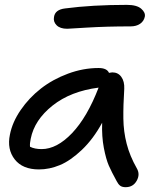

<svg xmlns="http://www.w3.org/2000/svg" viewBox="-20 -713 670 793"><path d="M257.8 -594.2Q228 -594.2 213.6 -608.9Q199.2 -623.5 203.1 -643.1Q207.5 -673.3 249 -678.2Q360.4 -692.9 503.9 -692.9Q544.9 -692.9 563.2 -677Q581.5 -661.1 578.1 -644Q574.2 -625.5 558.6 -614.7Q543 -604 519 -604Q420.9 -604 340.3 -599.1Q259.8 -594.2 257.8 -594.2ZM141.1 -13.2Q73.2 -13.2 40.8 -54.7Q8.3 -96.2 21 -157.2Q31.2 -209 65.7 -259Q100.1 -309.1 148.9 -347.2Q197.8 -385.3 260.7 -408.7Q323.7 -432.1 387.2 -432.1Q421.4 -432.1 430.2 -412.1Q439.9 -414.1 443.8 -414.1Q467.8 -414.1 481.2 -395.3Q494.6 -376.5 493.2 -346.2Q488.8 -276.9 489.5 -223.1Q490.2 -169.4 503.2 -119.1Q516.1 -68.8 544.9 -18.1Q559.6 6.8 544.7 33.4Q529.8 60.1 499 60.1Q484.4 60.1 476.3 54Q468.3 47.9 461.9 35.2Q440.9 -2.9 429.4 -29.1Q418 -55.2 408.9 -102.1Q399.9 -148.9 401.9 -206.1Q365.2 -138.7 318.1 -94Q271 -49.3 227.5 -31.2Q184.1 -13.2 141.1 -13.2ZM106.9 -140.1Q102.5 -120.6 104 -106.9Q123 -97.2 151.9 -97.2Q214.8 -97.2 277.6 -163.1Q340.3 -229 387.2 -351.1Q272 -336.4 197 -276.9Q122.1 -217.3 106.9 -140.1Z"/></svg>

Font: Shantell Sans Irregular Bouncy
Style: Italic
Weight: 400
Italic angle: -11.31°
Designer: Stephen Nixon, Anya Danilova, Shantell Martin
Foundry: Arrow Type
Version: Version 1.006;[9816181b4]